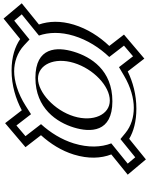

<svg xmlns="http://www.w3.org/2000/svg" viewBox="104 -966 869 1118"><g transform="rotate(-90 539.0 -407.5)"><path d="M395 -412.2C426.9 -516.7 516.7 -621.3 640 -621.3C764.1 -621.3 788.2 -516.7 756.2 -412.2C724.3 -307.6 639.6 -203.1 512.1 -203.1C385.5 -203.1 363.8 -310.2 395 -412.2ZM874.6 -121.1 807.9 -207.4C862.7 -265.3 905.4 -335.5 928.8 -412.2C952 -488.1 951.5 -557.5 931.8 -614.9L1057.1 -716.4L985.9 -801.1L871.8 -708.6C826.9 -750.7 763.5 -775.1 687 -775.1C605.7 -775.1 521.6 -747.1 446.8 -699.3L376.4 -790.5L262 -693.5L332.4 -602.4C282.8 -547.5 244 -482.6 222.4 -412.2C197.3 -330 198 -255.2 221.1 -195.1L101.6 -98.2L172.8 -13.6L285.6 -105.1C329.5 -69 390 -48.4 464.8 -48.4C543.1 -48.4 621.2 -72.4 691 -113.8L760.2 -24.1ZM380 -412.2C347.5 -305.9 369.6 -188.1 507.5 -188.1C646.2 -188.1 738 -303.5 771.2 -412.2C804.5 -521.1 779.8 -636.3 644.5 -636.3C510.3 -636.3 413.3 -521.2 380 -412.2ZM853.4 -120 765.7 -45.7 698.1 -133.1 686 -125.9C619.2 -86.4 544.6 -63.4 469.4 -63.4C397.4 -63.4 339.6 -83.2 297.7 -117.6L289.2 -124.6L178 -34.4L123.5 -99.4L239.9 -193.8L236.1 -203.7C213.9 -261.1 213.2 -332.9 237.4 -412.2C258.1 -479.9 295.4 -542.1 342.9 -594.7L352.3 -605.1L283.2 -694.6L370.9 -769L440 -679.5L452.5 -687.5C524.2 -733.3 604.6 -760.1 682.4 -760.1C755.7 -760.1 816.3 -736.8 859.3 -696.5L867.7 -688.6L980.7 -780.2L1035.2 -715.3L913.4 -616.6L916.8 -606.8C935.6 -551.8 936.1 -485.2 913.8 -412.2C891.2 -338.3 850.2 -270.9 797.8 -215.5L787.8 -204.9ZM380 -412.2C413.3 -521.2 510.3 -636.3 644.5 -636.3C779.8 -636.3 804.5 -521.1 771.2 -412.2C738 -303.5 646.2 -188.1 507.5 -188.1C369.6 -188.1 347.5 -305.9 380 -412.2ZM853.4 -120 787.8 -204.9 797.8 -215.5C850.2 -270.9 891.2 -338.3 913.8 -412.2C936.1 -485.2 935.6 -551.8 916.8 -606.8L913.4 -616.6L1035.2 -715.3L980.7 -780.2L867.7 -688.6L859.3 -696.5C816.3 -736.8 755.7 -760.1 682.4 -760.1C604.6 -760.1 524.2 -733.3 452.5 -687.5L440 -679.5L370.9 -769L283.2 -694.6L352.3 -605.1L342.9 -594.7C295.4 -542.1 258.1 -479.9 237.4 -412.2C213.2 -332.9 213.9 -261.1 236.1 -203.7L239.9 -193.8L123.5 -99.4L178 -34.4L289.2 -124.6L297.7 -117.6C339.6 -83.2 397.4 -63.4 469.4 -63.4C544.6 -63.4 619.2 -86.4 686 -125.9L698.1 -133.1L765.7 -45.7ZM395 -412.2C363.8 -310.2 385.5 -203.1 512.1 -203.1C639.5 -203.1 724.3 -307.6 756.2 -412.2C788.2 -516.7 764 -621.3 640 -621.3C516.8 -621.3 426.9 -516.7 395 -412.2ZM874.6 -121.1 760.2 -24.1 691 -113.8C621.2 -72.4 543.1 -48.4 464.8 -48.4C390 -48.4 329.5 -69 285.6 -105.1L172.8 -13.6L101.6 -98.2L221.1 -195.1C198 -255.2 197.3 -330 222.4 -412.2C244 -482.6 282.8 -547.5 332.4 -602.4L262 -693.5L376.4 -790.5L446.8 -699.3C521.6 -747.1 605.7 -775.1 687 -775.1C763.5 -775.1 826.9 -750.7 871.8 -708.6L985.9 -801.1L1057.1 -716.4L931.8 -614.9C951.5 -557.5 952 -488 928.8 -412.2C905.4 -335.5 862.7 -265.3 807.9 -207.4ZM355 -412.2C325.7 -316.3 325.4 -188.1 507.5 -188.1C690.2 -188.1 766.1 -313.8 796.2 -412.2C826.4 -510.7 824 -636.3 644.5 -636.3C466 -636.3 385.1 -510.8 355 -412.2ZM262.4 -412.2C284.5 -484.2 325.1 -549 374.6 -603.7L304.7 -694.1L366.9 -746.9L432.5 -661.9L481 -692.9C554.1 -739.5 627.6 -760.1 682.4 -760.1C734.3 -760.1 790.7 -742.5 834.2 -701.7L867.4 -670.7L977.2 -759.7L1014 -715.9L890.4 -615.7C910 -558.6 912.5 -489.6 888.8 -412.2C864.8 -333.7 820.3 -263.9 765.7 -206.3L831.8 -120.6L769.7 -67.8L706.5 -149.6L657.6 -120.7C590.3 -80.8 523.7 -63.4 469.4 -63.4C416.3 -63.4 364.3 -78.2 322.6 -112.5L287.8 -141.2L181.5 -55L144.7 -98.8L262.7 -194.5C239.7 -254.2 236.8 -328.2 262.4 -412.2ZM420 -412.2C455.2 -527.2 561.1 -621.3 640 -621.3C719.7 -621.3 766.4 -527.1 731.2 -412.2C696.1 -297.3 595.4 -203.1 512.1 -203.1C429.8 -203.1 385.6 -299.8 420 -412.2ZM953.8 -412.2C977.4 -489.5 974.6 -558.1 954.8 -615.8L1078.3 -715.9L989.4 -821.7L870.1 -724.9C827 -754.6 767.1 -775.1 687 -775.1C599.2 -775.1 520.8 -750.3 455.3 -715.6L380.3 -812.7L240.5 -694.1L310.2 -603.9C260.3 -548.6 219.5 -484.2 197.4 -412.2C171.8 -328.3 175 -254.9 198.3 -194.4L80.4 -98.8L169.3 7L289.2 -90.2C331.7 -65 389.7 -48.4 464.8 -48.4C546.9 -48.4 620.6 -69.1 681.6 -98.7L756.3 -2L896.1 -120.6L830 -206.1C885.2 -264.4 929.8 -333.7 953.8 -412.2Z"/></g></svg>

Font: Hussar Outliner
Style: Obl
Weight: 700
Foundry: Cannot Into Space Fonts
Version: Version 0.92